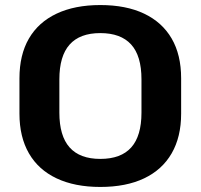

<svg xmlns="http://www.w3.org/2000/svg" viewBox="-20 -730 795 760"><path d="M377 10Q276 10 204 -24Q132 -58 94.5 -123Q57 -188 57 -280V-420Q57 -513 94.5 -577.5Q132 -642 204 -676Q276 -710 377 -710Q479 -710 550.5 -676Q622 -642 659.5 -577.5Q697 -513 697 -420V-280Q697 -188 659.5 -123Q622 -58 550.5 -24Q479 10 377 10ZM377 -101Q459 -101 499.5 -146.5Q540 -192 540 -284V-416Q540 -509 499 -554Q458 -599 377 -599Q296 -599 255.5 -553.5Q215 -508 215 -416V-284Q215 -192 255.5 -146.5Q296 -101 377 -101Z"/></svg>

Font: Pathway Extreme 28pt
Style: Bold
Weight: 700
Designer: Eduardo Rodriguez Tunni
Foundry: Eduardo Rodriguez Tunni
Version: Version 1.001;gftools[0.9.26]